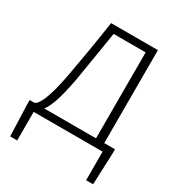

<svg xmlns="http://www.w3.org/2000/svg" viewBox="-215 -866 1121 1211"><g transform="rotate(30 345.0 -260.5)"><path d="M578 -52V-729H237C213 -564 196 -471 169 -318C132 -118 97 -62 69 -52H35V-17L43 208H94V0H596V208H647L656 -17V-52ZM518 -678V-52H141C170 -89 197 -162 224 -306C248 -444 261 -536 285 -678Z"/></g></svg>

Font: Spoqa Han Sans Neo Light
Style: Regular
Weight: 300
Designer: [Spoqa Han Sans Neo] Dong-huui Kim ___ Younghwa Kang ___ Yujin Lee ___ [Noto Sans] Ryoko NISHIZUKA ____ (kana & ideograp
Foundry: Spoqa (http://www.spoqa-han-sans.com)
Version: Version 1.100;hotconv 1.0.109;makeotfexe 2.5.65596